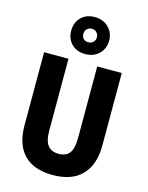

<svg xmlns="http://www.w3.org/2000/svg" viewBox="-145 -1096 920 1194"><g transform="rotate(15 314.5 -498.5)"><path d="M565 -247Q565 -124 501 -57Q437 10 313 10Q192 10 128.5 -54.5Q65 -119 65 -244V-714H222V-254Q222 -185 245.5 -156Q269 -127 315 -127Q363 -127 385 -156.5Q407 -186 407 -255V-714H565ZM314 -769Q260 -769 226.5 -802Q193 -835 193 -887Q193 -941 226.5 -974Q260 -1007 314 -1007Q367 -1007 402 -973.5Q437 -940 437 -888Q437 -836 402.5 -802.5Q368 -769 314 -769ZM315 -845Q333 -845 345.5 -857Q358 -869 358 -888Q358 -907 345.5 -919.5Q333 -932 315 -932Q296 -932 283.5 -919.5Q271 -907 271 -888Q271 -869 282 -857Q293 -845 315 -845Z"/></g></svg>

Font: Noto Sans Ethiopic Condensed ExtraBold
Style: Regular
Weight: 800
Width: 3
Designer: Monotype Design Team
Foundry: Monotype Imaging Inc.
Version: Version 2.102; ttfautohint (v1.8.4.7-5d5b)